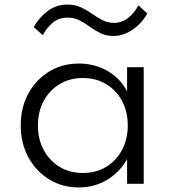

<svg xmlns="http://www.w3.org/2000/svg" viewBox="-20 -807 758 843"><path d="M326 16Q254 16 196.2 -19.2Q138.5 -54.5 104.8 -116Q71 -177.5 71 -256.5Q71 -334.5 104.2 -395.8Q137.5 -457 195.2 -492.5Q253 -528 326 -528Q395.5 -528 452 -495.5Q508.5 -463 538 -405.5V-512H611V0H538V-108Q505 -50 449.5 -17Q394 16 326 16ZM344 -47.5Q401.5 -47.5 445.8 -74.2Q490 -101 515.5 -148.2Q541 -195.5 541 -256Q541 -317 515.8 -364Q490.5 -411 446 -437.8Q401.5 -464.5 344 -464.5Q286.5 -464.5 242 -437.8Q197.5 -411 172 -364Q146.5 -317 146.5 -256Q146.5 -195.5 172 -148.2Q197.5 -101 242 -74.2Q286.5 -47.5 344 -47.5ZM478 -649Q446 -649 421.2 -661.2Q396.5 -673.5 374.5 -689.5Q352.5 -705.5 329.2 -717.5Q306 -729.5 276.5 -729.5Q237 -729.5 210.2 -706.2Q183.5 -683 168 -652.5L128 -688Q151 -729.5 189 -758.2Q227 -787 275.5 -787Q309 -787 335.2 -774.8Q361.5 -762.5 384.2 -746.5Q407 -730.5 430.2 -718.5Q453.5 -706.5 480 -706.5Q513.5 -706.5 541.5 -727.5Q569.5 -748.5 587.5 -783.5L627 -748Q610 -717.5 585.8 -695.2Q561.5 -673 533.8 -661Q506 -649 478 -649Z"/></svg>

Font: Spartan Thin
Style: Regular
Weight: 400
Version: Version 1.004